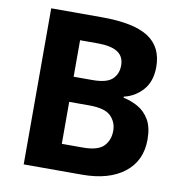

<svg xmlns="http://www.w3.org/2000/svg" viewBox="-80 -789 825 865"><g transform="rotate(10 332.5 -357.0)"><path d="M316 -714Q463 -714 530 -670.5Q597 -627 597 -536Q597 -469 561.5 -429.5Q526 -390 476 -379V-374Q511 -367 543 -349Q575 -331 595 -297Q615 -263 615 -207Q615 -109 544.5 -54.5Q474 0 352 0H85V-714ZM324 -428Q389 -428 414.5 -452Q440 -476 440 -515Q440 -556 410 -575.5Q380 -595 317 -595H238V-428ZM238 -313V-121H335Q403 -121 429.5 -148.5Q456 -176 456 -219Q456 -258 429 -285.5Q402 -313 330 -313Z"/></g></svg>

Font: Noto Sans Georgian Bold
Style: Regular
Weight: 700
Designer: Monotype Design Team, Akaki Razmadze
Foundry: Google LLC
Version: Version 2.005; ttfautohint (v1.8.4.7-5d5b)